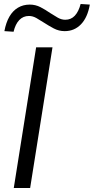

<svg xmlns="http://www.w3.org/2000/svg" viewBox="-20 -942 470 962"><path d="M49 0 161 -705H243L131 0ZM48 -783 2 -786Q10 -829 27 -858.5Q44 -888 70 -903.5Q96 -919 129 -919Q158 -919 183 -906Q208 -893 231 -877Q251 -864 269.5 -853.5Q288 -843 307 -843Q336 -843 355 -863.5Q374 -884 384 -922L430 -919Q419 -855 386 -820.5Q353 -786 304 -786Q275 -786 249.5 -799.5Q224 -813 201 -828Q181 -841 162.5 -851.5Q144 -862 125 -862Q96 -862 76.5 -841.5Q57 -821 48 -783Z"/></svg>

Font: Nunito Sans 12pt
Style: Italic
Weight: 400
Italic angle: -9°
Designer: Vernon Adams
Foundry: Vernon Adams
Version: Version 3.101;gftools[0.9.27]